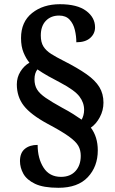

<svg xmlns="http://www.w3.org/2000/svg" viewBox="-20 -780 547 913"><path d="M258 113Q186 113 146.5 94Q107 75 91 46Q75 17 75 -14Q75 -53 98 -72Q121 -91 159 -91Q159 -27 187 17Q215 61 270 61Q314 61 339 33.5Q364 6 364 -39Q364 -66 352.5 -86.5Q341 -107 307 -131.5Q273 -156 205 -192Q126 -235 93 -277.5Q60 -320 60 -379Q60 -412 77 -439.5Q94 -467 120 -482Q104 -501 92 -530Q80 -559 80 -599Q80 -676 132.5 -718Q185 -760 265 -760Q347 -760 389.5 -728.5Q432 -697 432 -650Q432 -620 409 -599.5Q386 -579 343 -579Q343 -608 336 -637.5Q329 -667 311 -686.5Q293 -706 261 -706Q222 -706 198 -681Q174 -656 174 -611Q174 -579 186.5 -559Q199 -539 223.5 -523.5Q248 -508 282 -491Q349 -457 391 -427.5Q433 -398 452.5 -366Q472 -334 472 -292Q472 -255 454.5 -222.5Q437 -190 412 -173Q445 -129 445 -65Q445 12 397.5 62.5Q350 113 258 113ZM368 -211Q373 -219 376.5 -231.5Q380 -244 380 -258Q380 -292 357.5 -321.5Q335 -351 267 -387Q236 -403 208.5 -418.5Q181 -434 158 -450Q144 -432 144 -403Q144 -375 156 -355Q168 -335 197 -315Q226 -295 275 -268Q307 -251 329 -237Q351 -223 368 -211Z"/></svg>

Font: Noto Serif Lao SemiCondensed
Style: Bold
Weight: 700
Width: 4
Designer: Monotype Design Team
Foundry: Monotype Imaging Inc.
Version: Version 2.003; ttfautohint (v1.8.4.7-5d5b)